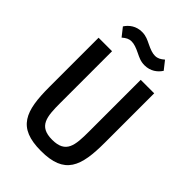

<svg xmlns="http://www.w3.org/2000/svg" viewBox="-264 -1009 1128 1128"><g transform="rotate(45 300.0 -445.5)"><path d="M69 -698V-289C69 -89 104 12 300 12C496 12 531 -89 531 -289V-698H419V-269C419 -153 413 -81 300 -81C187 -81 181 -153 181 -269V-698ZM374 -774C423 -774 457 -800 477 -831L436 -883C416 -866 401 -857 378 -857C357 -857 335 -865 304 -880C281 -891 259 -903 226 -903C177 -903 143 -877 123 -846L164 -794C184 -811 199 -820 222 -820C243 -820 265 -812 296 -797C319 -786 341 -774 374 -774Z"/></g></svg>

Font: IBM Mono Medium
Style: Regular
Weight: 500
Monospace: yes
Designer: Mike Abbink, Paul van der Laan, Pieter van Rosmalen
Foundry: Bold Monday
Version: Version 2.3